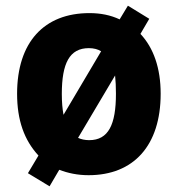

<svg xmlns="http://www.w3.org/2000/svg" viewBox="-20 -698 625 674"><path d="M544 -369C544 -459 519 -530 473 -579L504 -632L429 -678L400 -630C368 -645 333 -652 294 -652C135 -652 40 -550 40 -369C40 -276 65 -206 115 -152L78 -90L154 -44L188 -102C219 -90 253 -83 291 -83C449 -83 544 -187 544 -369ZM197 -368C197 -476 224 -529 292 -529C309 -529 324 -525 335 -518L203 -295C199 -316 197 -340 197 -368ZM387 -369C387 -261 361 -206 293 -206C278 -206 265 -209 254 -214L384 -433C386 -414 387 -393 387 -369Z"/></svg>

Font: Noto Sans Kannada UI SemiCondensed ExtraBold
Style: Regular
Weight: 800
Width: 4
Designer: Jelle Bosma - Monotype Design Team
Foundry: Monotype Imaging Inc.
Version: Version 2.005